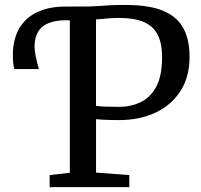

<svg xmlns="http://www.w3.org/2000/svg" viewBox="-20 -770 825 790"><path d="M184.3 0V-49.6L267.4 -59.1V-708.4L256 -725.9L267.4 -743H322.2Q352.3 -743 375.4 -744.7Q398.5 -746.4 425.8 -748Q453.1 -749.7 495.2 -749.6Q596.6 -749.6 654.3 -724.3Q711.9 -699 735.9 -651.3Q760 -603.6 760 -536Q760 -454 722.7 -395.8Q685.4 -337.6 620.2 -306.8Q554.9 -275.9 470.5 -275.9Q452.6 -275.9 432 -276.4Q411.5 -276.9 395.6 -277.9Q379.7 -278.8 375.2 -279.6V-59.8L512 -49.6V0ZM470.8 -330.3Q517.2 -330.3 557.3 -348.8Q597.4 -367.3 622.1 -411.9Q646.9 -456.5 646.9 -535Q646.9 -593.4 627.7 -628.9Q608.6 -664.3 569.6 -680.3Q530.7 -696.2 471.3 -696.2Q449.1 -696.2 431.9 -694.9Q414.7 -693.5 401 -692.1Q387.3 -690.7 375 -690.2V-334.4Q387.8 -332.4 412.4 -331.3Q437 -330.3 470.8 -330.3ZM39.3 -485.8Q35.9 -494.2 34.4 -509.5Q32.9 -524.9 32.9 -548.5Q32.9 -585.4 44.6 -620.9Q56.2 -656.5 83 -684.8Q109.8 -713.1 155.6 -729Q201.4 -745 269.6 -743L278.2 -714.1L269.6 -686.3Q218.1 -688.8 185.4 -677.1Q152.7 -665.4 137.4 -640.6Q122.1 -615.8 122.1 -578.1Q122.1 -562.5 126.9 -538.6Q131.6 -514.7 140.1 -485.8Z"/></svg>

Font: Merriweather Light
Style: Regular
Weight: 300
Version: Version 2.100